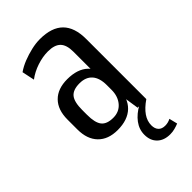

<svg xmlns="http://www.w3.org/2000/svg" viewBox="-226 -623 894 894"><g transform="rotate(-45 220.5 -176.5)"><path d="M292 -180V-396Q292 -441 272 -461Q252 -481 209 -481Q174 -481 136.5 -468.5Q99 -456 70 -434L57 -496Q80 -512 108 -523Q136 -534 166 -541Q196 -548 223 -548Q300 -548 338 -510Q376 -472 376 -396V0H319ZM180 8Q118 8 83.5 -27.5Q49 -63 49 -127V-192Q49 -256 83.5 -291Q118 -326 181 -326Q248 -326 284 -292Q320 -258 320 -193V-128Q320 -63 283.5 -27.5Q247 8 180 8ZM206 -47Q245 -47 268.5 -74.5Q292 -102 292 -145V-176Q292 -223 270.5 -247.5Q249 -272 208 -272Q165 -272 147 -250Q129 -228 129 -175V-143Q129 -91 146.5 -69Q164 -47 206 -47ZM339 195Q299 195 275.5 172.5Q252 150 252 111Q252 76 274 46.5Q296 17 335 -4L376 0Q341 24 323.5 49.5Q306 75 306 103Q306 125 317.5 137.5Q329 150 351 150Q370 150 387 141L397 182Q385 187 370 191Q355 195 339 195Z"/></g></svg>

Font: Pathway Extreme Condensed
Style: Regular
Weight: 400
Width: 3
Version: Version 1.001;gftools[0.9.26]